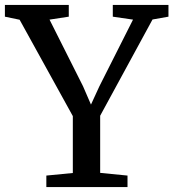

<svg xmlns="http://www.w3.org/2000/svg" viewBox="-33 -763 707 783"><path d="M264 -57.5V-289.5L47 -682.5L-13 -695V-743H247.5V-695L169 -683L305.5 -411.5L338 -336.5L372.5 -411.5L509.5 -683L427 -695V-743H654V-695L589 -683.5L375.5 -291V-58L487 -47V0H156V-47Z"/></svg>

Font: Merriweather 28pt
Style: Regular
Weight: 400
Version: Version 2.100